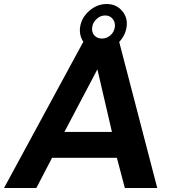

<svg xmlns="http://www.w3.org/2000/svg" viewBox="-72 -946 866 966"><path d="M527.8 -734.9 719.2 0H556.2L516.1 -151.9H189.9L110.8 0H-51.8L347.2 -735.8Q325.2 -770 331.1 -810.1Q337.9 -856.9 377 -891.4Q416 -925.8 464.8 -925.8Q512.7 -925.8 542.2 -891.4Q571.8 -856.9 564.9 -810.1Q558.6 -768.1 527.8 -734.9ZM392.1 -810.1Q388.2 -784.2 402.6 -768.1Q417 -752 440.9 -752Q464.8 -752 483.4 -768.1Q502 -784.2 505.9 -810.1Q508.8 -834 494.9 -851.1Q481 -868.2 457 -868.2Q433.1 -868.2 414.1 -850.6Q395 -833 392.1 -810.1ZM252 -282.2H491.2L418 -597.2Z"/></svg>

Font: Oakes Grotesk
Style: Bold Italic
Weight: 700
Designer: Samuel Oakes
Foundry: Samuel Oakes
Version: Version 1.0 | wf-rip DC20170320